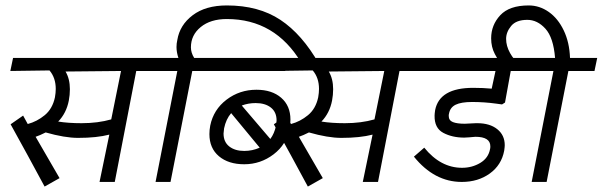

<svg xmlns="http://www.w3.org/2000/svg" viewBox="-20 -669 2216 706"><path d="M402 0H346L382 -174Q336 -162 267 -162Q218 -162 148 -182Q126 -171 111 -166L199 -14L144 17Q125 -19 82 -97.5Q39 -176 19 -212L65 -244L82 -213Q116 -222 144.5 -245.5Q173 -269 182 -311Q185 -328 185 -342Q185 -383 162 -410L18 -408L28 -456H589L579 -408H481ZM237 -341Q237 -320 233 -299Q224 -253 194 -222Q231 -216 280 -216Q340 -216 389 -230L425 -408L221 -406Q237 -379 237 -341Z M1153 -434 1088 -438Q992 -599 814 -599Q754 -599 718 -569.5Q682 -540 682 -495Q682 -475 694 -456H797L787 -408H687L607 0H552L632 -408H532L542 -456H636Q629 -477 629 -496Q629 -509 632 -522Q641 -577 688.5 -613Q736 -649 814 -649Q931 -649 1011 -596Q1091 -543 1153 -434Z M740 -408 750 -456H1039L1029 -408ZM1048 -229Q1048 -214 1045 -197Q1034 -138 986 -101.5Q938 -65 878 -65Q820 -65 785 -94.5Q750 -124 750 -176Q750 -191 753 -207Q765 -266 813 -302.5Q861 -339 923 -339Q980 -339 1014 -309.5Q1048 -280 1048 -229ZM997 -226Q997 -257 976 -273.5Q955 -290 920 -290Q893 -290 869 -281L974 -158Q989 -178 995 -207Q997 -221 997 -226ZM802 -178Q802 -147 823 -130.5Q844 -114 878 -114Q908 -114 935 -126L830 -253Q811 -231 804 -197Q802 -183 802 -178Z M1370 0H1314L1350 -174Q1304 -162 1235 -162Q1186 -162 1116 -182Q1094 -171 1079 -166L1167 -14L1112 17Q1093 -19 1050 -97.5Q1007 -176 987 -212L1033 -244L1050 -213Q1084 -222 1112.5 -245.5Q1141 -269 1150 -311Q1153 -328 1153 -342Q1153 -383 1130 -410L986 -408L996 -456H1557L1547 -408H1449ZM1205 -341Q1205 -320 1201 -299Q1192 -253 1162 -222Q1199 -216 1248 -216Q1308 -216 1357 -230L1393 -408L1189 -406Q1205 -379 1205 -341Z M1631 -251Q1630 -248 1630 -243Q1630 -226 1645.5 -220Q1661 -214 1689 -214Q1698 -214 1709 -215Q1720 -216 1730 -216H1735Q1781 -216 1808.5 -194Q1836 -172 1836 -135Q1836 -129 1834 -115Q1824 -62 1781 -31Q1738 0 1678 0Q1577 0 1502 -93L1540 -126Q1600 -52 1679 -52Q1716 -52 1746 -70Q1776 -88 1782 -121Q1783 -124 1783 -131Q1783 -166 1728 -166L1705 -164L1687 -163Q1643 -163 1610 -180.5Q1577 -198 1578 -244Q1578 -250 1580 -264Q1596 -346 1720 -346Q1757 -346 1788 -343L1802 -408H1500L1510 -456H1967L1957 -408H1858L1837 -292L1826 -285L1804 -288Q1760 -294 1716 -294Q1676 -294 1655.5 -284Q1635 -274 1631 -251Z M1990 0H1935L2015 -408H1910L1920 -456H2021Q2015 -531 1985.5 -563.5Q1956 -596 1919 -596Q1878 -596 1859.5 -573.5Q1841 -551 1841 -526Q1841 -500 1855.5 -474Q1870 -448 1886 -439H1822Q1813 -445 1799.5 -470.5Q1786 -496 1786 -528Q1786 -577 1819.5 -613Q1853 -649 1924 -649Q1964 -649 1998 -625Q2032 -601 2053 -557Q2074 -513 2076 -456H2176L2166 -408H2070Z"/></svg>

Font: Cambay Devanagari
Style: Italic
Weight: 400
Italic angle: -11°
Designer: Pooja Saxena
Foundry: Pooja Saxena
Version: Version 1.018;PS 001.018;hotconv 1.0.70;makeotf.lib2.5.58329